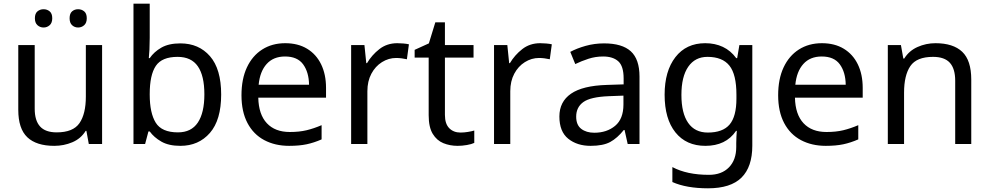

<svg xmlns="http://www.w3.org/2000/svg" viewBox="-20 -780 5362 1040"><path d="M533 -536V0H461L448 -71H444Q418 -29 372 -9.5Q326 10 274 10Q177 10 128 -36.5Q79 -83 79 -185V-536H168V-191Q168 -127 197 -95Q226 -63 287 -63Q376 -63 410.5 -113Q445 -163 445 -257V-536ZM169 -681Q169 -707 183 -718.5Q197 -730 216 -730Q235 -730 249 -718.5Q263 -707 263 -681Q263 -656 249 -643.5Q235 -631 216 -631Q197 -631 183 -643.5Q169 -656 169 -681ZM357 -681Q357 -707 370.5 -718.5Q384 -730 403 -730Q422 -730 436 -718.5Q450 -707 450 -681Q450 -656 436 -643.5Q422 -631 403 -631Q384 -631 370.5 -643.5Q357 -656 357 -681Z M791 -575Q791 -541 789.5 -511.5Q788 -482 786 -465H791Q814 -499 854 -522Q894 -545 957 -545Q1057 -545 1117.5 -475.5Q1178 -406 1178 -268Q1178 -130 1117 -60Q1056 10 957 10Q894 10 854 -13Q814 -36 791 -68H784L766 0H703V-760H791ZM942 -472Q857 -472 824 -423Q791 -374 791 -271V-267Q791 -168 823.5 -115.5Q856 -63 944 -63Q1016 -63 1051.5 -116Q1087 -169 1087 -269Q1087 -370 1051.5 -421Q1016 -472 942 -472Z M1525 -546Q1594 -546 1643.5 -516Q1693 -486 1719.5 -431.5Q1746 -377 1746 -304V-251H1379Q1381 -160 1425.5 -112.5Q1470 -65 1550 -65Q1601 -65 1640.5 -74.5Q1680 -84 1722 -102V-25Q1681 -7 1641 1.5Q1601 10 1546 10Q1470 10 1411.5 -21Q1353 -52 1320.5 -113.5Q1288 -175 1288 -264Q1288 -352 1317.5 -415Q1347 -478 1400.5 -512Q1454 -546 1525 -546ZM1524 -474Q1461 -474 1424.5 -433.5Q1388 -393 1381 -321H1654Q1653 -389 1622 -431.5Q1591 -474 1524 -474Z M2132 -546Q2147 -546 2164.5 -544.5Q2182 -543 2195 -540L2184 -459Q2171 -462 2155.5 -464Q2140 -466 2126 -466Q2085 -466 2049 -443.5Q2013 -421 1991.5 -380.5Q1970 -340 1970 -286V0H1882V-536H1954L1964 -438H1968Q1994 -482 2035 -514Q2076 -546 2132 -546Z M2474 -62Q2494 -62 2515 -65.5Q2536 -69 2549 -73V-6Q2535 1 2509 5.5Q2483 10 2459 10Q2417 10 2381.5 -4.5Q2346 -19 2324 -55Q2302 -91 2302 -156V-468H2226V-510L2303 -545L2338 -659H2390V-536H2545V-468H2390V-158Q2390 -109 2413.5 -85.5Q2437 -62 2474 -62Z M2906 -546Q2921 -546 2938.5 -544.5Q2956 -543 2969 -540L2958 -459Q2945 -462 2929.5 -464Q2914 -466 2900 -466Q2859 -466 2823 -443.5Q2787 -421 2765.5 -380.5Q2744 -340 2744 -286V0H2656V-536H2728L2738 -438H2742Q2768 -482 2809 -514Q2850 -546 2906 -546Z M3252 -545Q3350 -545 3397 -502Q3444 -459 3444 -365V0H3380L3363 -76H3359Q3324 -32 3285.5 -11Q3247 10 3179 10Q3106 10 3058 -28.5Q3010 -67 3010 -149Q3010 -229 3073 -272.5Q3136 -316 3267 -320L3358 -323V-355Q3358 -422 3329 -448Q3300 -474 3247 -474Q3205 -474 3167 -461.5Q3129 -449 3096 -433L3069 -499Q3104 -518 3152 -531.5Q3200 -545 3252 -545ZM3278 -259Q3178 -255 3139.5 -227Q3101 -199 3101 -148Q3101 -103 3128.5 -82Q3156 -61 3199 -61Q3267 -61 3312 -98.5Q3357 -136 3357 -214V-262Z M3800 -546Q3853 -546 3895.5 -526Q3938 -506 3968 -465H3973L3985 -536H4055V9Q4055 124 3996.5 182Q3938 240 3815 240Q3757 240 3708.5 231.5Q3660 223 3622 206V125Q3701 167 3820 167Q3889 167 3928.5 126.5Q3968 86 3968 16V-5Q3968 -17 3969 -39.5Q3970 -62 3971 -71H3967Q3939 -30 3897.5 -10Q3856 10 3801 10Q3697 10 3638.5 -63Q3580 -136 3580 -267Q3580 -395 3638.5 -470.5Q3697 -546 3800 -546ZM3812 -472Q3745 -472 3708 -418.5Q3671 -365 3671 -266Q3671 -167 3707.5 -114.5Q3744 -62 3814 -62Q3895 -62 3932 -105.5Q3969 -149 3969 -246V-267Q3969 -377 3931 -424.5Q3893 -472 3812 -472Z M4432 -546Q4501 -546 4550.5 -516Q4600 -486 4626.5 -431.5Q4653 -377 4653 -304V-251H4286Q4288 -160 4332.5 -112.5Q4377 -65 4457 -65Q4508 -65 4547.5 -74.5Q4587 -84 4629 -102V-25Q4588 -7 4548 1.5Q4508 10 4453 10Q4377 10 4318.5 -21Q4260 -52 4227.5 -113.5Q4195 -175 4195 -264Q4195 -352 4224.5 -415Q4254 -478 4307.5 -512Q4361 -546 4432 -546ZM4431 -474Q4368 -474 4331.5 -433.5Q4295 -393 4288 -321H4561Q4560 -389 4529 -431.5Q4498 -474 4431 -474Z M5047 -546Q5143 -546 5192 -499.5Q5241 -453 5241 -349V0H5154V-343Q5154 -408 5125 -440Q5096 -472 5034 -472Q4945 -472 4911 -422Q4877 -372 4877 -278V0H4789V-536H4860L4873 -463H4878Q4904 -505 4950 -525.5Q4996 -546 5047 -546Z"/></svg>

Font: Noto Sans Gunjala Gondi
Style: Regular
Weight: 400
Designer: Ek Type
Foundry: Ek Type
Version: Version 1.004